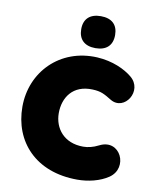

<svg xmlns="http://www.w3.org/2000/svg" viewBox="-98 -984 873 1071"><g transform="rotate(10 338.5 -448.5)"><path d="M414 12C476 12 542 -4 589 -36C684 -101 613 -254 502 -198C469 -181 440 -175 414 -175C305 -175 248 -250 248 -336C248 -424 299 -503 412 -498C460 -496 478 -485 521 -459C605 -409 689 -539 605 -607C565 -640 495 -674 406 -679C193 -690 42 -533 42 -336C42 -139 177 12 414 12ZM386 -728C448 -728 482 -760 482 -819C482 -877 448 -909 386 -909C324 -909 290 -877 290 -819C290 -761 324 -728 386 -728Z"/></g></svg>

Font: SN Pro Black
Style: Regular
Weight: 900
Designer: Tobias Whetton
Foundry: Supernotes
Version: Version 1.001;Glyphs 3.2 (3249)